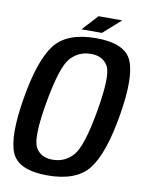

<svg xmlns="http://www.w3.org/2000/svg" viewBox="-88 -847 697 915"><g transform="rotate(10 260.5 -390.0)"><path d="M205 4.5Q64 4.5 31.5 -72.8Q-1 -150 30.5 -337.5Q62 -526 121.2 -603Q180.5 -680 321.5 -680Q462.5 -680 495 -602.2Q527.5 -524.5 496 -337.5Q464 -148.5 404.8 -72Q345.5 4.5 205 4.5ZM216.5 -73.5Q275.5 -73.5 315.2 -117.8Q355 -162 386 -337.5Q417 -514.5 392.8 -558.2Q368.5 -602 310 -602Q251 -602 211.5 -558.2Q172 -514.5 140.5 -337.5Q110 -162 134 -117.8Q158 -73.5 216.5 -73.5ZM244.5 -709.5 314 -785H428.5L343.5 -709.5Z"/></g></svg>

Font: Anybody Medium
Style: Italic
Weight: 500
Italic angle: -10°
Designer: Tyler Finck
Foundry: Etcetera Type Company
Version: Version 1.010; ttfautohint (v1.8.3) -l 8 -r 50 -G 200 -x 14 